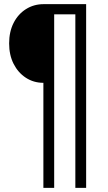

<svg xmlns="http://www.w3.org/2000/svg" viewBox="-20 -725 522 925"><path d="M189 180V-326Q142 -326 104.5 -350.5Q67 -375 45.5 -417.5Q24 -460 24 -516Q24 -572 45.5 -614.5Q67 -657 105 -681Q143 -705 190 -705H395V180H343V-656H241V180Z"/></svg>

Font: Nunito Sans 10pt Condensed Light
Style: Regular
Weight: 300
Width: 3
Designer: Vernon Adams
Foundry: Vernon Adams
Version: Version 3.101;gftools[0.9.27]